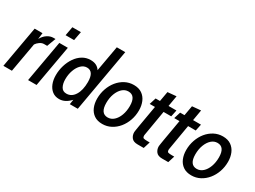

<svg xmlns="http://www.w3.org/2000/svg" viewBox="-48 -1360 2628 1979"><g transform="rotate(30 1266.5 -370.0)"><path d="M2.5 0 90 -493H183.5L174.5 -419Q198 -462 233.2 -485Q268.5 -508 304.5 -508H329.5L290.5 -404H253Q228 -404 203.5 -386.8Q179 -369.5 165.5 -348L104 0Z M400 -594 419.5 -700H521L501 -594ZM296.5 0 384 -493H485L397.5 0Z M670 10Q621.5 10 587.8 -16Q554 -42 536.2 -86.8Q518.5 -131.5 518.5 -187.5Q518.5 -247 535.5 -303.2Q552.5 -359.5 583.5 -404.5Q614.5 -449.5 657.8 -475.8Q701 -502 753 -502Q793.5 -502 821 -487.8Q848.5 -473.5 865.5 -446.5L919.5 -750H1020L888 0H793L802 -57.5Q741.5 10 670 10ZM707 -76Q768 -76 804.5 -134.5Q841 -193 841 -290.5Q841 -416 759.5 -416Q721 -416 690.2 -386.2Q659.5 -356.5 641.8 -307Q624 -257.5 624 -199.5Q624 -147 643.5 -111.5Q663 -76 707 -76Z M1183 10Q1124 10 1085.2 -16.8Q1046.5 -43.5 1027.2 -89.2Q1008 -135 1008 -191.5Q1008 -253 1027.5 -309.2Q1047 -365.5 1082.2 -408.8Q1117.5 -452 1165 -477Q1212.5 -502 1268 -502Q1327 -502 1365.8 -475Q1404.5 -448 1423.8 -402.2Q1443 -356.5 1443 -300Q1443 -238 1423.5 -182.2Q1404 -126.5 1368.8 -83.2Q1333.5 -40 1286 -15Q1238.5 10 1183 10ZM1198.5 -76Q1239 -76 1270.8 -104.8Q1302.5 -133.5 1320.8 -182.8Q1339 -232 1339 -292.5Q1339 -416 1252.5 -416Q1212 -416 1180.5 -387.2Q1149 -358.5 1130.5 -309.5Q1112 -260.5 1112 -200Q1112 -76 1198.5 -76Z M1605 10Q1555 10 1533.5 -17.5Q1512 -45 1512 -81.5Q1512 -84.5 1512.8 -90.5Q1513.5 -96.5 1516 -113.5Q1518.5 -130.5 1524.5 -165.8Q1530.5 -201 1541 -261.2Q1551.5 -321.5 1567.5 -414H1505L1529.5 -493H1581.5Q1591 -547 1602.5 -611L1705.5 -620.5L1683.5 -493H1777.5L1761 -414H1670L1618 -107Q1617.5 -79 1631.2 -74.5Q1645 -70 1675.5 -70H1703.5L1678.5 10Z M1897 10Q1847 10 1825.5 -17.5Q1804 -45 1804 -81.5Q1804 -84.5 1804.8 -90.5Q1805.5 -96.5 1808 -113.5Q1810.5 -130.5 1816.5 -165.8Q1822.5 -201 1833 -261.2Q1843.5 -321.5 1859.5 -414H1797L1821.5 -493H1873.5Q1883 -547 1894.5 -611L1997.5 -620.5L1975.5 -493H2069.5L2053 -414H1962L1910 -107Q1909.5 -79 1923.2 -74.5Q1937 -70 1967.5 -70H1995.5L1970.5 10Z M2243 10Q2184 10 2145.2 -16.8Q2106.5 -43.5 2087.2 -89.2Q2068 -135 2068 -191.5Q2068 -253 2087.5 -309.2Q2107 -365.5 2142.2 -408.8Q2177.5 -452 2225 -477Q2272.5 -502 2328 -502Q2387 -502 2425.8 -475Q2464.5 -448 2483.8 -402.2Q2503 -356.5 2503 -300Q2503 -238 2483.5 -182.2Q2464 -126.5 2428.8 -83.2Q2393.5 -40 2346 -15Q2298.5 10 2243 10ZM2258.5 -76Q2299 -76 2330.8 -104.8Q2362.5 -133.5 2380.8 -182.8Q2399 -232 2399 -292.5Q2399 -416 2312.5 -416Q2272 -416 2240.5 -387.2Q2209 -358.5 2190.5 -309.5Q2172 -260.5 2172 -200Q2172 -76 2258.5 -76Z"/></g></svg>

Font: Cabin Condensed Medium
Style: Italic
Weight: 500
Width: 3
Italic angle: -10°
Designer: Pablo Impallari
Foundry: Pablo Impallari. http://www.impallari.com Igino Marini. http://www.ikern.com
Version: Version 3.001; ttfautohint (v1.8.3)